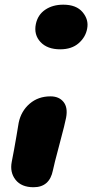

<svg xmlns="http://www.w3.org/2000/svg" viewBox="-20 -783 391 813"><path d="M234.9 -574.2Q180.2 -574.2 151.4 -605.2Q122.6 -636.2 131.8 -681.2Q140.1 -720.7 171.6 -741.9Q203.1 -763.2 248 -763.2Q303.2 -763.2 329.8 -731.4Q356.4 -699.7 349.1 -662.1Q342.8 -626 313.2 -600.1Q283.7 -574.2 234.9 -574.2ZM122.1 9.8Q70.8 9.8 45.9 -21.7Q21 -53.2 29.8 -98.1Q40 -149.4 49.3 -204.6Q58.6 -259.8 59.1 -263.2Q69.3 -312.5 105.5 -343.8Q141.6 -375 193.8 -375Q230 -375 249 -351.3Q268.1 -327.6 259.8 -284.2Q256.3 -263.7 232.2 -173.3Q208 -83 204.1 -62Q189.9 9.8 122.1 9.8Z"/></svg>

Font: Shantell Sans Irregular
Style: Italic
Weight: 800
Italic angle: -11.31°
Designer: Stephen Nixon, Anya Danilova, Shantell Martin
Foundry: Arrow Type
Version: Version 1.006;[9816181b4]